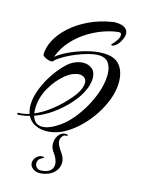

<svg xmlns="http://www.w3.org/2000/svg" viewBox="-170 -828 879 1190"><g transform="rotate(15 269.5 -233.0)"><path d="M175 17Q137 17 105 1.5Q73 -14 56 -48Q20 -38 -18 -36Q-23 -36 -23 -41Q-23 -48 -17 -48Q17 -48 51 -60Q47 -71 44.5 -84Q42 -97 42 -113Q42 -162 63 -217Q84 -272 118.5 -323Q153 -374 191 -409Q215 -431 242 -441.5Q269 -452 293 -452Q326 -452 349 -432.5Q372 -413 372 -373Q372 -354 365 -328.5Q358 -303 341 -272Q323 -238 285 -196Q247 -154 195 -116Q143 -78 81 -56Q96 -3 146 -3Q190 -3 251 -45Q291 -72 327.5 -116Q364 -160 393 -212.5Q422 -265 438.5 -318.5Q455 -372 455 -420Q455 -464 435.5 -493Q416 -522 369 -522Q343 -522 307 -512.5Q271 -503 233.5 -488Q196 -473 163.5 -454.5Q131 -436 111 -418Q108 -409 94 -409Q79 -409 60.5 -418Q42 -427 39 -436Q39 -484 65 -532.5Q91 -581 139 -624Q187 -667 253 -698.5Q319 -730 399 -743Q404 -744 409.5 -744.5Q415 -745 422 -745Q439 -745 457 -740.5Q475 -736 487.5 -724Q500 -712 500 -690Q498 -665 480.5 -637.5Q463 -610 440 -602Q439 -602 438 -601.5Q437 -601 435 -601Q429 -601 429 -605Q429 -610 435 -614Q447 -625 459 -643.5Q471 -662 471 -678Q471 -695 452 -692Q414 -689 364.5 -672.5Q315 -656 264.5 -625.5Q214 -595 171.5 -549Q129 -503 105 -440Q135 -465 184.5 -488Q234 -511 290 -526Q346 -541 395 -541Q469 -541 502 -500.5Q535 -460 535 -391Q535 -340 515.5 -285.5Q496 -231 462.5 -179.5Q429 -128 386.5 -86Q344 -44 297 -17Q269 -1 237.5 8Q206 17 175 17ZM78 -70Q129 -92 174.5 -127Q220 -162 253.5 -197.5Q287 -233 303 -256Q319 -279 326 -298.5Q333 -318 333 -332Q333 -354 319.5 -365Q306 -376 286 -376Q268 -376 246.5 -367.5Q225 -359 203 -342Q148 -298 112 -233Q76 -168 76 -99Q76 -91 76.5 -84Q77 -77 78 -70ZM202 279Q180 279 161 265Q142 251 142 229Q142 208 159 191Q176 174 195 174Q208 174 208 178Q208 180 202 183.5Q196 187 192 189Q181 194 175.5 203.5Q170 213 170 224Q170 237 179.5 249Q189 261 206 261Q241 261 263 246Q285 231 285 203Q285 186 277.5 168.5Q270 151 260 137Q238 111 238 80Q238 48 255.5 25Q273 2 299 2Q314 2 314 8Q314 13 299 13Q289 13 280 26Q271 39 271 52Q271 68 280 85Q289 102 299 116Q324 150 324 178Q324 210 306 233Q288 256 260.5 267.5Q233 279 202 279Z"/></g></svg>

Font: Festive
Style: Regular
Weight: 400
Designer: Robert E. Leuschke
Foundry: Robert E. Leuschke
Version: Version 1.101; ttfautohint (v1.8.3)